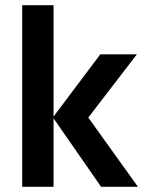

<svg xmlns="http://www.w3.org/2000/svg" viewBox="-20 -715 562 735"><path d="M185 0H65V-695H185V-269L364 -507H504L318 -265L508 0H367L185 -262Z"/></svg>

Font: Hind Vadodara SemiBold
Style: Regular
Weight: 600
Designer: Hitesh Malaviya
Foundry: Indian Type Foundry
Version: Version 1.001;PS 1.0;hotconv 1.0.86;makeotf.lib2.5.63406; tt